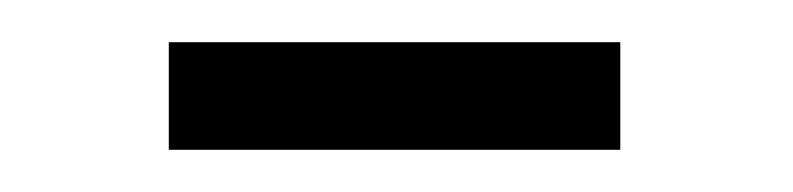

<svg xmlns="http://www.w3.org/2000/svg" viewBox="-20 -371 376 91"><path d="M274 -300H60V-351H274Z"/></svg>

Font: Economica
Style: Regular
Weight: 400
Designer: Vicente Lamonaca
Foundry: Vicente Lamonaca
Version: Version 1.101